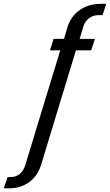

<svg xmlns="http://www.w3.org/2000/svg" viewBox="-187 -806 589 1028"><path d="M-167 202.5H-141Q-98 202.5 -63.8 188Q-29.5 173.5 -5 145.8Q19.5 118 32 80L219.5 -536.5H301L321.5 -598H239.5L259 -663.5Q268 -691.5 289.2 -708.2Q310.5 -725 343 -725H362L382 -785.5H354.5Q310 -785.5 274.5 -771.2Q239 -757 213.8 -730Q188.5 -703 175.5 -665L155.5 -598H100L80.5 -536.5H135.5L-52 79Q-61 107 -80.5 124.5Q-100 142 -130 142H-146Z"/></svg>

Font: Anybody ExtraCondensed
Style: Italic
Weight: 400
Width: 2
Italic angle: -10°
Version: Version 1.113;gftools[0.9.25]